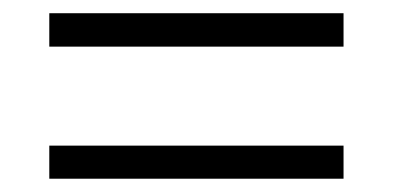

<svg xmlns="http://www.w3.org/2000/svg" viewBox="-20 -497 591 289"><path d="M54.2 -426.8V-477.1H497.1V-426.8ZM54.2 -228V-277.8H497.1V-228Z"/></svg>

Font: Droid Sans TV
Style: Regular
Weight: 300
Version: Version 1.00